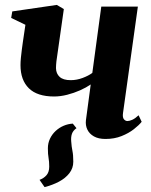

<svg xmlns="http://www.w3.org/2000/svg" viewBox="-20 -555 616 782"><path d="M276.5 -51.5 291.5 -33Q277.5 -23 273 -10Q268.5 3 270 20.5Q271.5 43 275 59.5Q278.5 76 278.5 103.5Q278.5 130 262.5 150.5Q246.5 171 220 185Q193.5 199 161.5 207L141 177.5Q158 171.5 169.2 158.8Q180.5 146 180.5 123.5Q180.5 103 177.8 88.5Q175 74 175 49Q175 28 183.5 10Q192 -8 206.5 -21.5Q221 -35 239.2 -42.8Q257.5 -50.5 276.5 -51.5ZM240 -518 211.5 -317.5Q210.5 -313 209.8 -305.5Q209 -298 208.5 -290.8Q208 -283.5 208 -277.5Q208.5 -255 223 -241.8Q237.5 -228.5 268 -228.5Q292.5 -228.5 316.5 -237.5Q340.5 -246.5 356 -258L392.5 -528H541.5L481 -94.5Q478.5 -76.5 484.8 -69.2Q491 -62 499 -62Q507 -62 518.5 -67Q530 -72 544.5 -85.5L557 -59Q546 -45 525.2 -28.8Q504.5 -12.5 475.2 -0.8Q446 11 409.5 11Q381 11 362.5 0.5Q344 -10 335.8 -27.2Q327.5 -44.5 330 -65.5L349.5 -211Q331.5 -198.5 306.2 -187.2Q281 -176 253.5 -169Q226 -162 200.5 -162Q131.5 -162 97.5 -195.5Q63.5 -229 63.5 -289.5Q63.5 -302.5 65 -318.8Q66.5 -335 68.8 -352Q71 -369 73 -383L83.5 -454L25.5 -482L30 -508.5L211.5 -535Z"/></svg>

Font: Merriweather 96pt ExtraBold
Style: Italic
Weight: 800
Italic angle: -7.8°
Version: Version 2.101